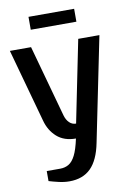

<svg xmlns="http://www.w3.org/2000/svg" viewBox="-95 -914 674 982"><g transform="rotate(-10 242.5 -422.5)"><path d="M185 10Q158 10 130 3.5Q102 -3 79 -10V-62H149Q174 -62 193.5 -73.5Q213 -85 228 -114.5Q243 -144 255 -200Q194 -200 156.5 -233.5Q119 -267 105 -320L0 -700H110L213 -327Q220 -303 234.5 -289Q249 -275 269 -275L355 -700H465L355 -160Q338 -73 296.5 -31.5Q255 10 185 10ZM124 -788V-855H361V-788Z"/></g></svg>

Font: Cuprum SemiBold
Style: Regular
Weight: 600
Designer: Jovanny Lemonad
Foundry: Jovanny Lemonad
Version: Version 3.000